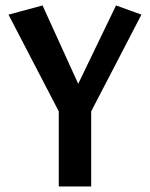

<svg xmlns="http://www.w3.org/2000/svg" viewBox="-20 -674 543 694"><path d="M309.6 0H192.4V-271.5L10.7 -621.1L133.8 -654.3L262.7 -371.1L399.4 -654.3L491.2 -621.1L309.6 -271.5Z"/></svg>

Font: Puritan
Style: Bold
Weight: 700
Version: 2.1